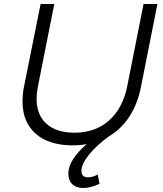

<svg xmlns="http://www.w3.org/2000/svg" viewBox="-20 -720 809 955"><path d="M763 -700 681 -287Q664 -202 623.5 -140Q583 -78 522 -42Q460 3 422.5 49.5Q385 96 385 130Q385 146 393.5 154Q402 162 417 162Q441 162 466 148L475 194Q433 215 393 215Q359 215 339.5 196Q320 177 320 143Q320 76 411 -3Q378 3 342 3Q224 3 158 -54.5Q92 -112 92 -216Q92 -252 99 -287L182 -700H250L168 -287Q162 -256 162 -228Q162 -148 211.5 -104Q261 -60 350 -60Q453 -60 521 -119.5Q589 -179 612 -287L694 -700Z"/></svg>

Font: Gontserrat Light
Style: Italic
Weight: 300
Italic angle: -11.3°
Designer: Julieta Ulanovsky
Foundry: Julieta Ulanovsky
Version: Version 6.001